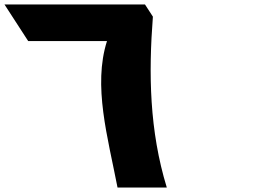

<svg xmlns="http://www.w3.org/2000/svg" viewBox="-476 -845 1261 865"><path d="M177.1 -825H-455.9L-349 -660H6C-58 -458.8 9.7 -226.6 53.5 0H275.5C196.9 -256.7 193.1 -513.3 212.8 -770Z"/></svg>

Font: Hussar
Style: BdOpOblSeven
Weight: 700
Foundry: Cannot Into Space Fonts
Version: Version 2.00